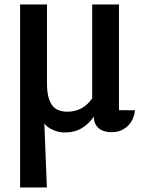

<svg xmlns="http://www.w3.org/2000/svg" viewBox="-20 -574 628 848"><path d="M187 253.9H68.8V-554.2H187.5V-205.6Q187.5 -142.1 208.7 -111.3Q230 -80.6 277.8 -80.6Q310.5 -80.6 338.4 -95Q366.2 -109.4 387.2 -139.6V-554.2H505.4V-87.4L576.2 -86.9Q574.7 -69.8 567.9 -52.7Q561 -35.6 548.3 -21.7Q535.6 -7.8 516.8 1Q498 9.8 472.7 9.8Q436 9.8 415.3 -8.3Q394.5 -26.4 394.5 -58.6Q372.1 -26.9 340.8 -7.8Q309.6 11.2 264.2 11.2Q252.4 11.2 239.5 8.3Q226.6 5.4 214.4 0Q202.1 -5.4 191.9 -12.7Q181.6 -20 175.8 -28.8Z"/></svg>

Font: Tauri
Style: Regular
Weight: 400
Designer: Yvonne Schüttler
Foundry: Yvonne Schüttler
Version: Version 1.003; ttfautohint (v0.93.8-669f) -l 13 -r 13 -G 200